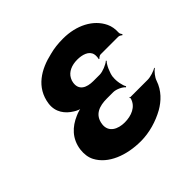

<svg xmlns="http://www.w3.org/2000/svg" viewBox="-143 -676 824 824"><g transform="rotate(-45 268.5 -264.0)"><path d="M276 -96C236 -96 196 -114 202 -160C209 -210 249 -223 294 -223H333C351 -223 378 -210 386 -199L390 -202C382 -213 375 -247 378 -269V-272C381 -293 396 -327 408 -338L406 -341C394 -330 363 -317 345 -317H306C266 -317 234 -332 240 -373C241 -380 243 -387 247 -394C260 -419 289 -431 322 -431C352 -431 384 -422 390 -395C392 -389 391 -372 389 -367L392 -366C395 -370 403 -376 409 -376H516C523 -376 530 -371 533 -368L537 -371C534 -375 529 -382 530 -388C531 -409 528 -427 520 -444C492 -503 424 -538 343 -538C313 -538 286 -535 260 -528C185 -511 114 -471 102 -384C96 -337 122 -304 155 -284C165 -277 183 -270 193 -269V-273C183 -274 164 -268 151 -262C104 -242 67 -207 59 -149C56 -124 59 -101 69 -82C101 -21 181 10 268 10C320 10 373 -6 416 -30C451 -50 484 -81 499 -126C504 -142 521 -162 532 -170L531 -173C520 -165 492 -156 475 -156H370C368 -156 369 -158 368 -159L365 -157C366 -156 367 -153 367 -151C356 -111 316 -96 276 -96Z"/></g></svg>

Font: Asimov
Style: EdgeNarIt
Weight: 500
Designer: Google
Version: Version 2.000980: 2014